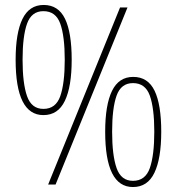

<svg xmlns="http://www.w3.org/2000/svg" viewBox="-20 -744 712 774"><path d="M155 -280Q43 -280 43 -503Q43 -611 70.5 -667.5Q98 -724 156 -724Q215 -724 242 -668.5Q269 -613 269 -503Q269 -395 241.5 -337.5Q214 -280 155 -280ZM174 0 464 -714H494L204 0ZM155 -305Q205 -305 223 -356.5Q241 -408 241 -503Q241 -598 223 -648.5Q205 -699 155 -699Q107 -699 89 -648.5Q71 -598 71 -503Q71 -408 89 -356.5Q107 -305 155 -305ZM516 10Q404 10 404 -213Q404 -321 431.5 -377.5Q459 -434 517 -434Q576 -434 603 -378.5Q630 -323 630 -213Q630 -105 602.5 -47.5Q575 10 516 10ZM516 -15Q566 -15 584 -66.5Q602 -118 602 -213Q602 -308 584 -358.5Q566 -409 516 -409Q468 -409 450 -358.5Q432 -308 432 -213Q432 -118 450 -66.5Q468 -15 516 -15Z"/></svg>

Font: Noto Serif Ethiopic ExtraCondensed Thin
Style: Regular
Weight: 100
Width: 2
Designer: Monotype Design Team
Foundry: Monotype Imaging Inc.
Version: Version 2.102; ttfautohint (v1.8.4.7-5d5b)